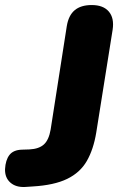

<svg xmlns="http://www.w3.org/2000/svg" viewBox="-62 -734 472 762"><path d="M38 8Q1 10 -21 -9.5Q-43 -29 -42 -63Q-40 -99 -24.5 -119Q-9 -139 25 -140L55 -141Q93 -143 112.5 -161Q132 -179 139 -220L203 -630Q210 -673 234.5 -693.5Q259 -714 302 -714Q348 -714 370 -688Q392 -662 385 -616L320 -208Q309 -141 282.5 -95Q256 -49 204.5 -24Q153 1 68 6Z"/></svg>

Font: Nunito ExtraLight Black
Style: Italic
Weight: 900
Italic angle: -9°
Version: Version 3.602